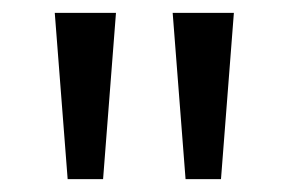

<svg xmlns="http://www.w3.org/2000/svg" viewBox="-20 -734 448 298"><path d="M160 -714 140 -456H85L65 -714ZM343 -714 323 -456H268L248 -714Z"/></svg>

Font: Noto Sans Grantha
Style: Regular
Weight: 400
Designer: Monotype Design Team
Foundry: Monotype Imaging Inc.
Version: Version 2.003; ttfautohint (v1.8.4.7-5d5b)